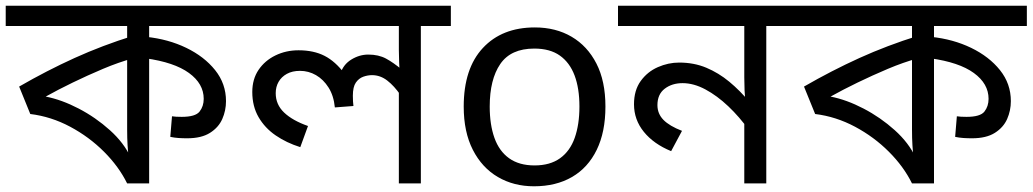

<svg xmlns="http://www.w3.org/2000/svg" viewBox="-30 -642 3614 672"><path d="M817 -622V-551H492V-489V-473V0H415Q386 -59 334 -111Q282 -163 215.5 -198.5Q149 -234 76 -243L37 -339Q134 -395 231 -439Q328 -483 437 -517L415 -475V-551H-10V-622ZM415 -467 436 -438Q385 -424 330.5 -401Q276 -378 224.5 -353Q173 -328 130 -304Q186 -293 245.5 -262Q305 -231 354.5 -186.5Q404 -142 428 -90L420 -88Q418 -111 416.5 -134Q415 -157 415 -189ZM761 -288Q761 -255 748 -225.5Q735 -196 705 -177Q675 -158 625 -158Q609 -158 594.5 -159Q580 -160 566 -163L572 -235Q578 -234 586.5 -233.5Q595 -233 606 -233Q654 -233 668.5 -251.5Q683 -270 683 -296Q683 -349 631.5 -386.5Q580 -424 479 -438L482 -513Q559 -505 622 -474.5Q685 -444 723 -396.5Q761 -349 761 -288Z M1548 -622V-551H1443V0H1366V-335L1372 -309Q1350 -341 1325.5 -360Q1301 -379 1272 -379Q1257 -379 1241.5 -373.5Q1226 -368 1215.5 -353Q1205 -338 1205 -307Q1205 -296 1205.5 -287.5Q1206 -279 1207 -271L1142 -266Q1138 -307 1120 -335.5Q1102 -364 1076 -379Q1050 -394 1020 -394Q993 -394 974 -383.5Q955 -373 945 -355.5Q935 -338 935 -316Q935 -276 964.5 -248Q994 -220 1048 -201L1021 -127Q973 -142 935 -168Q897 -194 875 -232Q853 -270 853 -320Q853 -365 875 -397.5Q897 -430 934 -448Q971 -466 1015 -466Q1068 -466 1106 -446.5Q1144 -427 1176 -384L1161 -383Q1171 -416 1199.5 -433.5Q1228 -451 1259 -451Q1295 -451 1321 -437Q1347 -423 1378 -397L1369 -382Q1368 -403 1367 -424Q1366 -445 1366 -467V-551H797V-622Z M2089 -269Q2089 -180 2058.5 -117.5Q2028 -55 1972 -22.5Q1916 10 1839 10Q1768 10 1712.5 -22.5Q1657 -55 1625 -117.5Q1593 -180 1593 -269Q1593 -402 1660 -474Q1727 -546 1842 -546Q1915 -546 1970.5 -513.5Q2026 -481 2057.5 -419.5Q2089 -358 2089 -269ZM1684 -269Q1684 -206 1700.5 -159.5Q1717 -113 1752 -88Q1787 -63 1841 -63Q1895 -63 1930 -88Q1965 -113 1981.5 -159.5Q1998 -206 1998 -269Q1998 -333 1981 -378Q1964 -423 1929.5 -447.5Q1895 -472 1840 -472Q1758 -472 1721 -418Q1684 -364 1684 -269Z M2757 -622V-551H2652V0H2575V-243L2591 -187Q2558 -233 2519 -270Q2480 -307 2439 -329Q2398 -351 2359 -351Q2322 -351 2296.5 -331.5Q2271 -312 2271 -274Q2271 -244 2292 -222.5Q2313 -201 2357 -184L2319 -113Q2258 -138 2223.5 -180.5Q2189 -223 2189 -277Q2189 -326 2212.5 -358.5Q2236 -391 2272.5 -407Q2309 -423 2347 -423Q2399 -423 2442 -405Q2485 -387 2522.5 -356Q2560 -325 2594 -284L2580 -280Q2577 -303 2576 -325.5Q2575 -348 2575 -371V-551H2133V-622Z M3564 -622V-551H3239V-489V-473V0H3162Q3133 -59 3081 -111Q3029 -163 2962.5 -198.5Q2896 -234 2823 -243L2784 -339Q2881 -395 2978 -439Q3075 -483 3184 -517L3162 -475V-551H2737V-622ZM3162 -467 3183 -438Q3132 -424 3077.5 -401Q3023 -378 2971.5 -353Q2920 -328 2877 -304Q2933 -293 2992.5 -262Q3052 -231 3101.5 -186.5Q3151 -142 3175 -90L3167 -88Q3165 -111 3163.5 -134Q3162 -157 3162 -189ZM3508 -288Q3508 -255 3495 -225.5Q3482 -196 3452 -177Q3422 -158 3372 -158Q3356 -158 3341.5 -159Q3327 -160 3313 -163L3319 -235Q3325 -234 3333.5 -233.5Q3342 -233 3353 -233Q3401 -233 3415.5 -251.5Q3430 -270 3430 -296Q3430 -349 3378.5 -386.5Q3327 -424 3226 -438L3229 -513Q3306 -505 3369 -474.5Q3432 -444 3470 -396.5Q3508 -349 3508 -288Z"/></svg>

Font: lbangla05
Style: Book
Weight: 400
Designer: Jelle Bosma - Monotype Design Team
Foundry: Monotype Imaging Inc.
Version: Version 2.003